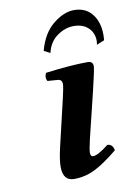

<svg xmlns="http://www.w3.org/2000/svg" viewBox="-77 -698 527 759"><g transform="rotate(-10 186.0 -319.0)"><path d="M292.5 -320.3 247.1 -133.8Q237.8 -92.8 237.8 -82.5Q237.8 -65.9 248 -65.9Q268.1 -65.9 311 -100.1Q332 -100.1 336.9 -74.2Q283.7 -30.3 243.9 -10.3Q204.1 9.8 159.2 9.8Q114.3 9.8 114.3 -46.4Q114.3 -74.7 126 -125L170.9 -315.9Q179.7 -354 180.2 -367.2Q180.2 -386.2 162.1 -387.2L122.1 -390.1Q117.2 -397 117.7 -407Q118.2 -417 123 -422.9Q225.1 -436 292 -436Q312.5 -436 312.5 -415Q312.5 -403.3 292.5 -320.3ZM339.4 -497.1Q341.3 -506.8 341.3 -512.2Q341.3 -544.9 319.6 -565.4Q297.9 -585.9 261.7 -585.9Q226.6 -585.9 194.6 -563Q162.6 -540 152.8 -497.1L127.9 -509.8Q146.5 -578.6 189.7 -613.3Q232.9 -647.9 273.4 -647.9Q319.8 -647.9 345.7 -615.5Q371.6 -583 371.6 -530.8Q371.6 -527.3 371.1 -520.5Q370.6 -513.7 370.6 -509.8Z"/></g></svg>

Font: Linux Libertine
Style: Semibold Italic
Weight: 600
Italic angle: -11.5°
Designer: Philipp H. Poll
Foundry: Philipp H. Poll
Version: Version 5.1.2 ; ttfautohint (v0.9)